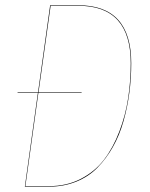

<svg xmlns="http://www.w3.org/2000/svg" viewBox="-20 -700 562 720"><path d="M274.9 -680.2Q472.2 -680.2 472.2 -462.9Q472.2 -406.2 465.1 -352.3Q458 -298.3 443.1 -245.6Q428.2 -192.9 403.3 -148.9Q378.4 -105 345.5 -71.3Q312.5 -37.6 265.9 -18.8Q219.2 0 164.1 0H73.2L122.1 -352.1H45.9V-354H122.6L168 -680.2ZM164.1 -2Q230 -2 283 -29.3Q335.9 -56.6 370.1 -101.3Q404.3 -146 427.5 -206.8Q450.7 -267.6 460.4 -331.1Q470.2 -394.5 470.2 -462.9Q470.2 -678.2 274.9 -678.2H169.9L124.5 -354H286.1V-352.1H124L75.2 -2Z"/></svg>

Font: Fira Sans Compressed Two
Style: Italic
Weight: 100
Width: 3
Italic angle: -8°
Designer: Carrois Corporate & Edenspiekermann AG
Foundry: Carrois Corporate GbR & Edenspiekermann AG
Version: Version 4.203;PS 004.203;hotconv 1.0.88;makeotf.lib2.5.64775